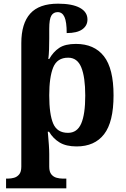

<svg xmlns="http://www.w3.org/2000/svg" viewBox="-20 -785 685 1045"><path d="M13 240V187H25Q40 187 56.5 182.5Q73 178 84.5 164Q96 150 96 122V-550Q96 -657 144.5 -711Q193 -765 296 -765Q373 -765 414.5 -742.5Q456 -720 456 -679Q456 -645 427.5 -625Q399 -605 343 -605Q343 -666 331 -692.5Q319 -719 294 -719Q271 -719 259.5 -700Q248 -681 248 -628V-575Q248 -545 247 -516Q246 -487 243 -464H248Q270 -503 302.5 -524.5Q335 -546 393 -546Q493 -546 545.5 -479Q598 -412 598 -266Q598 -121 546.5 -54.5Q495 12 397 12Q340 12 304.5 -9.5Q269 -31 247 -68H240Q240 -68 242 -46.5Q244 -25 246 3.5Q248 32 248 53V122Q248 150 259.5 164Q271 178 288 182.5Q305 187 319 187H341V240ZM350 -62Q400 -62 422 -112.5Q444 -163 444 -265Q444 -365 422.5 -418Q401 -471 351 -471Q291 -471 269.5 -418Q248 -365 248 -266Q248 -163 269.5 -112.5Q291 -62 350 -62Z"/></svg>

Font: NotoSerif-Bold
Style: Regular
Weight: 700
Designer: Monotype Design Team
Foundry: Monotype Imaging Inc.
Version: Version 2.007; ttfautohint (v1.8) -l 8 -r 50 -G 200 -x 14 -D